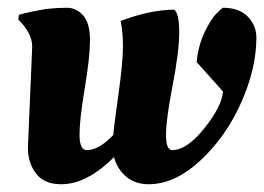

<svg xmlns="http://www.w3.org/2000/svg" viewBox="-20 -463 681 495"><path d="M52 -82 63 -343Q63 -377 27 -413L29 -425Q36 -427 42.5 -428.5Q49 -430 57.5 -432Q66 -434 77 -436Q88 -438 100 -440Q128 -443 152.5 -443Q177 -443 194.5 -423Q212 -403 212 -359.5Q212 -316 198.5 -235.5Q185 -155 185 -115.5Q185 -76 204 -76Q235 -76 272 -115Q273 -131 285 -217Q297 -303 297 -342Q297 -381 291 -409Q368 -438 429 -438Q442 -429 442 -379.5Q442 -330 425 -242.5Q408 -155 408 -115.5Q408 -76 424 -76Q462 -76 507 -132.5Q552 -189 555 -227L487 -303Q491 -346 508 -381Q525 -416 540 -430L554 -443Q597 -443 619 -420Q641 -397 641 -366Q641 -287 602 -199Q563 -111 497 -49.5Q431 12 363 12Q329 12 305.5 -7.5Q282 -27 274 -58Q204 12 138 12Q94 12 73 -15.5Q52 -43 52 -82Z"/></svg>

Font: Oleo Script Swash Caps
Style: Regular
Weight: 400
Designer: Soytutype
Foundry: Soytutype
Version: Version 1.002